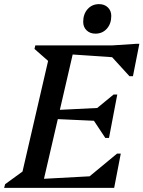

<svg xmlns="http://www.w3.org/2000/svg" viewBox="-46 -910 695 930"><path d="M-26 0 -21 -18 63 -79 187 -615 121 -673 125 -690H496L617 -698H629L598 -541H581L497 -633L306 -646L244 -378L425 -387L504 -452H522L482 -242H464L409 -325L234 -333L167 -44L388 -56L521 -166H539L507 0ZM416 -747Q390 -747 373.5 -763Q357 -779 357 -804Q357 -842 378.5 -866Q400 -890 434 -890Q460 -890 476.5 -874Q493 -858 493 -833Q493 -795 471.5 -771Q450 -747 416 -747Z"/></svg>

Font: Platypi
Style: Italic
Weight: 400
Italic angle: -13°
Designer: David Sargent
Foundry: Bolt Cutter Type
Version: Version 1.200; ttfautohint (v1.8.4.7-5d5b)